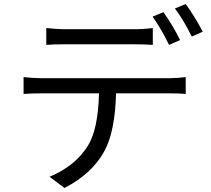

<svg xmlns="http://www.w3.org/2000/svg" viewBox="-20 -872 1040 946"><path d="M813 -650.9Q773.9 -731 731.9 -790L785.2 -812Q833 -745.1 867.2 -674.8ZM298.8 -653.8Q246.1 -653.8 208 -650.9V-733.9Q264.2 -728 297.9 -728H640.1Q689.9 -728 732.9 -733.9V-650.9Q689.9 -653.8 640.1 -653.8ZM816.9 -486.8Q853 -486.8 895 -492.2V-409.2Q861.8 -412.1 816.9 -412.1H551.8Q546.9 -225.1 495.1 -128.9Q435.1 -17.1 297.9 54.2L224.1 -1Q350.1 -53.2 413.1 -153.8Q463.9 -236.8 467.8 -412.1H183.1Q138.2 -412.1 96.2 -409.2V-492.2Q143.1 -486.8 183.1 -486.8ZM895 -852.1Q943.8 -784.2 979 -715.8L924.8 -691.9Q882.8 -776.9 841.8 -830.1Z"/></svg>

Font: Black Ops One [rus by aLiNcE]
Style: Regular
Weight: 400
Designer: James Grieshaber
Foundry: James Grieshaber
Version: Version 1.002;May 25, 2024;FontCreator 13.0.0.2680 64-bit